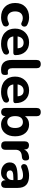

<svg xmlns="http://www.w3.org/2000/svg" viewBox="1352 -2106 765 3508"><g transform="rotate(90 1734.0 -351.5)"><path d="M297 11Q176 11 105 -59Q34 -129 34 -247Q34 -365 105 -433Q176 -501 297 -501Q370 -501 432 -468Q463 -453 465.5 -420.5Q468 -388 444.5 -368.5Q421 -349 390 -365Q351 -386 312 -386Q253 -386 220.5 -349.5Q188 -313 188 -246Q188 -180 220.5 -142.5Q253 -105 312 -105Q351 -105 390 -125Q422 -141 444 -121Q466 -101 463 -68.5Q460 -36 430 -21Q367 11 297 11Z M781 11Q652 11 577 -58.5Q502 -128 502 -245Q502 -358 572.5 -429.5Q643 -501 754 -501Q861 -501 924 -433.5Q987 -366 987 -251Q987 -213 940 -213H645Q661 -102 784 -102Q846 -102 897 -127Q934 -144 957.5 -126Q981 -108 976.5 -76Q972 -44 940 -27Q873 11 781 11ZM760 -401Q712 -401 682.5 -372.5Q653 -344 645 -291H862Q856 -401 760 -401Z M1252 11Q1075 11 1075 -186V-637Q1075 -714 1151 -714Q1226 -714 1226 -637V-192Q1226 -112 1290 -112Q1296 -112 1305.5 -113Q1315 -114 1320 -114Q1337 -116 1343 -104.5Q1349 -93 1349 -59Q1349 -28 1337.5 -13Q1326 2 1300 7Q1274 11 1252 11Z M1658 11Q1529 11 1454 -58.5Q1379 -128 1379 -245Q1379 -358 1449.5 -429.5Q1520 -501 1631 -501Q1738 -501 1801 -433.5Q1864 -366 1864 -251Q1864 -213 1817 -213H1522Q1538 -102 1661 -102Q1723 -102 1774 -127Q1811 -144 1834.5 -126Q1858 -108 1853.5 -76Q1849 -44 1817 -27Q1750 11 1658 11ZM1637 -401Q1589 -401 1559.5 -372.5Q1530 -344 1522 -291H1739Q1733 -401 1637 -401Z M2255 11Q2204 11 2162.5 -11Q2121 -33 2101 -71V-68Q2101 -31 2082 -11Q2063 9 2027 9Q1991 9 1971.5 -11Q1952 -31 1952 -68V-637Q1952 -714 2028 -714Q2103 -714 2103 -637V-425Q2125 -460 2165.5 -480.5Q2206 -501 2255 -501Q2352 -501 2411 -432Q2470 -363 2470 -246Q2470 -128 2410.5 -58.5Q2351 11 2255 11ZM2318 -246Q2318 -316 2289 -352Q2260 -388 2210 -388Q2159 -388 2130 -352.5Q2101 -317 2101 -246Q2101 -175 2130.5 -138.5Q2160 -102 2210 -102Q2260 -102 2289 -138.5Q2318 -175 2318 -246Z M2640 9Q2562 9 2562 -68V-423Q2562 -460 2581.5 -479.5Q2601 -499 2636 -499Q2671 -499 2690.5 -479.5Q2710 -460 2710 -423V-406Q2745 -495 2859 -501Q2884 -503 2897.5 -488.5Q2911 -474 2912 -441Q2915 -377 2851 -370L2828 -368Q2716 -358 2716 -254V-68Q2716 -31 2696.5 -11Q2677 9 2640 9Z M3135 11Q3053 11 3000 -34Q2947 -79 2947 -148Q2947 -228 3011.5 -260Q3076 -292 3233 -292H3269V-309Q3269 -353 3249 -371.5Q3229 -390 3181 -390Q3120 -390 3053 -362Q3017 -347 2994.5 -368.5Q2972 -390 2979.5 -422.5Q2987 -455 3022 -468Q3107 -501 3187 -501Q3302 -501 3357.5 -449.5Q3413 -398 3413 -290V-68Q3413 -31 3395 -11Q3377 9 3343 9Q3309 9 3290.5 -11Q3272 -31 3272 -68V-74Q3257 -35 3221 -12Q3185 11 3135 11ZM3169 -90Q3211 -90 3240 -119.5Q3269 -149 3269 -194V-214H3234Q3157 -214 3125 -200.5Q3093 -187 3093 -154Q3093 -125 3113 -107.5Q3133 -90 3169 -90Z"/></g></svg>

Font: Nunito ExtraBold
Style: Regular
Weight: 800
Designer: Vernon Adams
Foundry: Vernon Adams
Version: Version 3.602